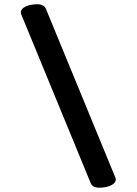

<svg xmlns="http://www.w3.org/2000/svg" viewBox="-20 -703 640 899"><path d="M194.8 -662.1 520 127.9Q522 132.3 522 137.7Q522 154.3 499.8 165Q477.5 175.8 444.8 175.8Q413.6 175.8 404.8 154.8L79.6 -635.3Q77.6 -639.6 77.6 -645Q77.6 -661.6 99.9 -672.4Q122.1 -683.1 154.8 -683.1Q186 -683.1 194.8 -662.1Z"/></svg>

Font: Courier Prime Sans
Style: Bold
Weight: 700
Designer: Alan Dague-Greene
Foundry: Quote-Unquote Apps
Version: Version 3.020